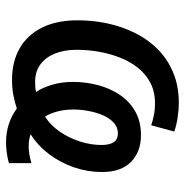

<svg xmlns="http://www.w3.org/2000/svg" viewBox="-8 -580 618 642"><g transform="rotate(90 301.0 -259.0)"><path d="M455.6 29.8Q424.3 29.8 395.8 20.8Q367.2 11.7 342.8 -6.3Q323.2 0.5 299.3 5.1Q275.4 9.8 246.6 9.8Q186.5 9.8 141.8 -15.6Q97.2 -41 72.5 -90.1Q47.9 -139.2 47.9 -210.4Q47.9 -259.8 58.1 -308.3Q68.4 -356.9 89.6 -400.1Q110.8 -443.4 143.8 -476.6Q176.8 -509.8 221.9 -528.8Q267.1 -547.9 324.2 -547.9Q347.7 -547.9 374.5 -543.7Q401.4 -539.6 419.9 -532.7L398.9 -455.6Q384.8 -460.4 366 -464.4Q347.2 -468.3 325.7 -468.3Q286.6 -468.3 257.1 -452.9Q227.5 -437.5 206.5 -410.9Q185.5 -384.3 172.4 -350.6Q159.2 -316.9 152.8 -279.8Q146.5 -242.7 146.5 -206.5Q146.5 -164.6 159.2 -133.3Q171.9 -102.1 195.8 -84.7Q219.7 -67.4 254.4 -67.4Q265.6 -67.4 272.9 -68.1Q280.3 -68.8 287.6 -70.8Q272.9 -91.8 263.4 -124Q253.9 -156.2 253.9 -194.3Q253.9 -237.8 264.9 -278.6Q275.9 -319.3 297.9 -351.6Q319.8 -383.8 353.3 -402.6Q386.7 -421.4 432.1 -421.4Q486.8 -421.4 521 -388.4Q555.2 -355.5 555.2 -291Q555.2 -243.2 539.6 -197.5Q523.9 -151.9 495.6 -114.3Q467.3 -76.7 428.7 -52.2Q437.5 -49.3 447.3 -47.6Q457 -45.9 468.3 -45.9Q481.9 -45.9 496.8 -48.3Q511.7 -50.8 525.4 -55.2V20Q517.6 22.5 506.6 24.7Q495.6 26.9 482.7 28.3Q469.7 29.8 455.6 29.8ZM370.1 -100.6Q398.9 -119.1 420.2 -149.9Q441.4 -180.7 453.1 -217.3Q464.8 -253.9 464.8 -289.6Q464.8 -315.4 455.8 -329.8Q446.8 -344.2 425.8 -344.2Q405.8 -344.2 390.6 -330.6Q375.5 -316.9 365.7 -294.7Q356 -272.5 351.1 -246.3Q346.2 -220.2 346.2 -195.8Q346.2 -166 353 -140.9Q359.9 -115.7 370.1 -100.6Z"/></g></svg>

Font: Open Sans Medium
Style: Italic
Weight: 500
Italic angle: -12°
Designer: Monotype Design Team
Foundry: Monotype Imaging Inc.
Version: Version 3.000